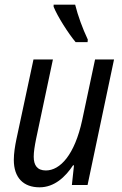

<svg xmlns="http://www.w3.org/2000/svg" viewBox="-20 -790 519 820"><path d="M303 -610H354L355 -621C332 -670 313 -722 301 -770H209V-761C226 -719 272 -647 303 -610ZM149 10C212 10 259 -34 292 -84H296L287 0H354L467 -536H386L331 -277C299 -129 237 -62 176 -62C139 -62 124 -84 124 -121C124 -141 128 -166 134 -196L206 -536H123L50 -195C44 -166 39 -135 39 -107C39 -31 80 10 149 10Z"/></svg>

Font: Noto Sans Display SemiCondensed
Style: Italic
Weight: 400
Width: 4
Italic angle: -12°
Designer: Monotype Design Team
Foundry: Monotype Imaging Inc.
Version: Version 1.900